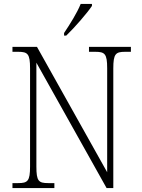

<svg xmlns="http://www.w3.org/2000/svg" viewBox="-20 -951 716 971"><path d="M304 -784V-771H315C357 -811 422 -886 445 -921V-931H388C370 -886 334 -829 304 -784ZM43 0H255V-25H224C175 -25 164 -35 164 -109V-634L519 0H553V-605C553 -679 565 -689 613 -689H642V-714H430V-689H462C510 -689 522 -679 522 -606V-80L167 -714H43V-689H72C120 -689 132 -679 132 -606V-109C132 -35 120 -25 72 -25H43Z"/></svg>

Font: Noto Serif Ethiopic SemiCondensed ExtraLight
Style: Regular
Weight: 200
Width: 4
Designer: Monotype Design Team
Foundry: Monotype Imaging Inc.
Version: Version 2.102